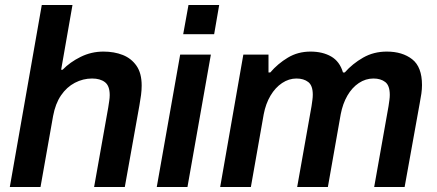

<svg xmlns="http://www.w3.org/2000/svg" viewBox="-20 -743 1737 763"><path d="M19 0 146 -723H268L223 -466H229Q258 -496 300.5 -517Q343 -538 391 -538Q434 -538 468 -524.5Q502 -511 522.5 -481.5Q543 -452 543 -403Q543 -385 540.5 -365.5Q538 -346 534 -324L476 0H354L410 -315Q412 -329 414 -341.5Q416 -354 416 -365Q416 -402 397 -416.5Q378 -431 346 -431Q310 -431 277.5 -414Q245 -397 222.5 -364Q200 -331 191 -282L141 0Z M708 -607 729 -723H851L831 -607ZM603 0 696 -526H818L725 0Z M855 0 947 -526H1047V-455H1054Q1084 -490 1124 -514Q1164 -538 1214 -538Q1262 -538 1296 -518.5Q1330 -499 1343 -455H1350Q1381 -490 1423 -514Q1465 -538 1517 -538Q1579 -538 1618 -507.5Q1657 -477 1657 -405Q1657 -389 1654.5 -371Q1652 -353 1648 -333L1588 0H1467L1524 -321Q1526 -335 1527.5 -345.5Q1529 -356 1529 -366Q1529 -403 1511 -417Q1493 -431 1464 -431Q1433 -431 1406 -413Q1379 -395 1360.5 -363Q1342 -331 1334 -289L1283 0H1161L1218 -321Q1220 -335 1221.5 -346Q1223 -357 1223 -367Q1223 -403 1205 -417Q1187 -431 1158 -431Q1128 -431 1101 -413Q1074 -395 1055 -363Q1036 -331 1028 -289L977 0Z"/></svg>

Font: Archivo Variable SemiBold
Style: Italic
Weight: 600
Italic angle: -10°
Designer: Hector Gatti
Foundry: Omnibus-Type
Version: Version 2.001